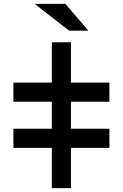

<svg xmlns="http://www.w3.org/2000/svg" viewBox="-20 -980 640 1000"><path d="M549.8 -549.8Q483.4 -549.8 349.6 -549.8Q349.6 -620.1 349.6 -759.8Q316.4 -759.8 250 -759.8Q250 -690.4 250 -549.8Q183.6 -549.8 49.8 -549.8Q49.8 -516.6 49.8 -450.2Q116.2 -450.2 250 -450.2Q250 -403.3 250 -309.6Q183.6 -309.6 49.8 -309.6Q49.8 -276.4 49.8 -210Q116.2 -210 250 -210Q250 -139.6 250 0Q283.2 0 349.6 0Q349.6 -70.3 349.6 -210Q417 -210 549.8 -210Q549.8 -243.2 549.8 -309.6Q483.4 -309.6 349.6 -309.6Q349.6 -356.4 349.6 -450.2Q417 -450.2 549.8 -450.2Q549.8 -483.4 549.8 -549.8ZM339.8 -820.3Q373 -820.3 440.4 -820.3Q400.4 -866.2 320.3 -960Q266.6 -960 160.2 -960Q219.7 -913.1 339.8 -820.3Z"/></svg>

Font: Alibu-Mazigh Belqasem 1
Style: Bold
Weight: 400
Designer: Mazigh Mubarik Belqasem
Version: Version 1.0